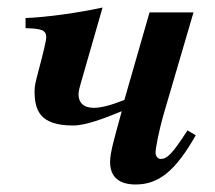

<svg xmlns="http://www.w3.org/2000/svg" viewBox="-20 -482 571 511"><path d="M479 -135C439 -73 425 -59 408 -59C400 -59 394 -66 394 -76C394 -86 401 -127 417 -183L495 -449H378L311 -216C276 -202 249 -195 230 -195C201 -195 189 -210 189 -231C189 -241 193 -252 196 -264L253 -462C189 -448 104 -436 48 -434V-407C90 -406 103 -402 103 -383C103 -374 97 -348 81 -288C75 -265 72 -253 72 -240C72 -187 87 -148 175 -148C208 -148 258 -167 304 -186L298 -164C285 -116 273 -76 273 -51C273 -10 298 9 341 9C401 9 446 -25 501 -122Z"/></svg>

Font: STIXGeneral
Style: Bold Italic
Weight: 700
Italic angle: -16.33°
Designer: MicroPress Inc., with final additions and corrections provided by Coen Hoffman, Elsevier (retired)
Version: Version 1.1.0